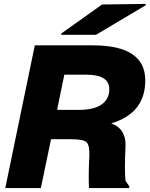

<svg xmlns="http://www.w3.org/2000/svg" viewBox="-20 -962 766 982"><path d="M642 -8 640 0H435Q432 -73 437 -164Q439 -219 422.5 -234.5Q406 -250 344 -250H241L189 0H7L158 -730H455Q723 -730 723 -551Q723 -383 549 -331Q625 -303 622 -216Q616 -86 622 -37ZM272 -400H383Q460 -400 499.5 -427.5Q539 -455 539 -506Q539 -580 422 -580H309ZM293 -784 294 -791 502 -939 726 -942 725 -935 471 -784Z"/></svg>

Font: Nacelle Heavy
Style: Italic
Weight: 800
Italic angle: -12°
Designer: Sora Sagano
Foundry: Sora Sagano
Version: Version 1.000;FEAKit 1.0